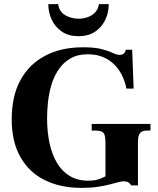

<svg xmlns="http://www.w3.org/2000/svg" viewBox="-20 -902 767 934"><path d="M376 12Q274 12 197.5 -26Q121 -64 79 -138.5Q37 -213 37 -322Q37 -434 79 -511.5Q121 -589 199 -630.5Q277 -672 384 -672Q441 -672 475 -663Q509 -654 528.5 -644.5Q548 -635 563 -635Q571 -635 578.5 -639Q586 -643 589 -651L592 -660H623L630 -471H595Q588 -507 572.5 -537.5Q557 -568 533.5 -590.5Q510 -613 478.5 -625.5Q447 -638 408 -638Q356 -638 320.5 -616.5Q285 -595 262.5 -560Q240 -525 228.5 -483.5Q217 -442 213 -401Q209 -360 209 -327Q209 -261 221 -205.5Q233 -150 257.5 -109Q282 -68 320 -45.5Q358 -23 409 -23Q430 -23 444.5 -26Q459 -29 471 -34Q483 -39 493 -44V-209Q493 -247 482 -257Q471 -267 442 -267H426V-299H712V-267H694Q673 -267 662 -255.5Q651 -244 651 -209V0H619Q613 -9 605 -14.5Q597 -20 581 -20Q571 -20 554.5 -15.5Q538 -11 513 -4.5Q488 2 454.5 7Q421 12 376 12ZM362 -726Q313 -726 280.5 -748.5Q248 -771 231.5 -806.5Q215 -842 215 -882H263Q268 -845 297.5 -828Q327 -811 362 -811Q385 -811 406.5 -818.5Q428 -826 443 -842Q458 -858 461 -882H509Q509 -842 492.5 -806.5Q476 -771 443.5 -748.5Q411 -726 362 -726Z"/></svg>

Font: Frank Ruhl Libre ExtraBold
Style: Regular
Weight: 800
Designer: Yanek Iontef
Foundry: Fontef
Version: Version 6.003;gftools[0.9.30]